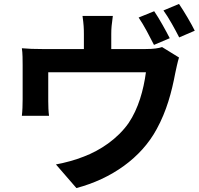

<svg xmlns="http://www.w3.org/2000/svg" viewBox="-20 -885 1009 975"><path d="M91 -297H229C226 -317 225 -349 225 -371V-518H721C709 -428 683 -334 633 -260C576 -179 488 -121 406 -90C364 -73 309 -58 264 -50L368 70C546 23 697 -83 776 -230C826 -321 852 -418 870 -514C874 -533 882 -571 889 -593L803 -646C785 -640 761 -636 720 -636H545V-712C545 -741 547 -761 553 -804H399C405 -761 406 -741 406 -712V-636H193C155 -636 125 -637 91 -640C95 -617 95 -577 95 -554V-381C95 -354 94 -322 91 -297ZM684 -796C711 -757 741 -698 762 -657L842 -691C823 -728 788 -792 763 -828ZM810 -832C837 -795 869 -736 890 -695L969 -729C952 -764 915 -827 889 -865Z"/></svg>

Font: GenEiGothic-pro-Regular
Style: Bold
Weight: 700
Designer: Ryoko NISHIZUKA (kana & ideographs); Paul D. Hunt (Latin, Greek & Cyrillic); Wenlong ZHANG (bopomofo); Sandoll Communica
Foundry: Adobe Systems Incorporated; o_tamon
Version: Version 1.000.140830